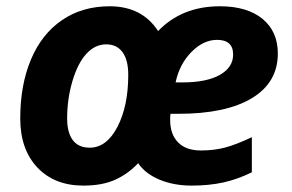

<svg xmlns="http://www.w3.org/2000/svg" viewBox="-20 -576 922 606"><path d="M585 9.8Q528.3 9.8 483.4 -9Q438.5 -27.8 416 -61Q385.3 -27.8 344.2 -9Q303.2 9.8 243.2 9.8Q151.9 9.8 97.9 -47.4Q43.9 -104.5 43.9 -202.1Q43.9 -307.6 77.6 -387.9Q111.3 -468.3 175.3 -512.2Q239.3 -556.2 326.2 -556.2Q428.2 -556.2 479 -478Q554.2 -556.2 673.8 -556.2Q760.3 -556.2 808.6 -516.4Q856.9 -476.6 856.9 -407.2Q856.9 -315.9 775.4 -266.4Q693.8 -216.8 543 -216.8H518.1L517.1 -206.5V-196.8Q517.1 -152.3 542 -126.7Q566.9 -101.1 613.8 -101.1Q656.2 -101.1 690.9 -110.4Q725.6 -119.6 774.9 -143.1V-32.2Q729.5 -9.8 684.3 0Q639.2 9.8 585 9.8ZM314.9 -436Q280.3 -436 252.9 -406.5Q225.6 -377 208.7 -320.3Q191.9 -263.7 191.9 -202.1Q191.9 -157.7 209.7 -133.8Q227.5 -109.9 263.2 -109.9Q316.4 -109.9 350.6 -175.5Q384.8 -241.2 384.8 -339.8Q384.8 -386.7 366.7 -411.4Q348.6 -436 314.9 -436ZM665 -450.2Q622.1 -450.2 584.2 -411.9Q546.4 -373.5 534.2 -315.9H556.2Q631.8 -315.9 673.8 -339.6Q715.8 -363.3 715.8 -403.8Q715.8 -450.2 665 -450.2Z"/></svg>

Font: CAA NEO Sans
Style: Bold Italic
Weight: 700
Italic angle: -12°
Version: Version 1.10